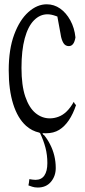

<svg xmlns="http://www.w3.org/2000/svg" viewBox="-20 -569 389 881"><path d="M110.4 281.7Q112.8 272.5 114.7 252.9Q121.6 253.9 128.4 255.1Q135.3 256.3 142.6 256.3Q169.9 256.3 183.6 236.3Q197.3 216.3 197.3 179.2Q197.3 142.1 188.7 109.1Q180.2 76.2 163.1 40Q162.1 44.4 160.6 39.6Q126.5 32.2 99.6 8.3Q61 -26.4 40.5 -91.6Q20 -156.7 20 -246.6Q20 -343.3 45.2 -410.6Q70.3 -478 110.4 -513.7Q150.4 -549.3 194.3 -549.3Q228 -549.3 255.9 -529.8Q283.7 -510.3 302.7 -475.6Q321.8 -440.9 326.2 -397.5Q319.8 -357.4 295.9 -357.4Q279.8 -357.4 271 -371.6Q261.7 -387.2 258.3 -410.6Q258.3 -410.6 258.3 -411.1Q251 -447.3 243.2 -493.2Q237.8 -495.6 234.9 -496.1Q214.4 -503.4 197.8 -503.4Q163.1 -503.4 135.7 -475.6Q108.4 -447.8 93.5 -392.8Q78.6 -337.9 78.6 -257.6Q78.6 -177.2 95.9 -126Q113.3 -74.7 142.8 -50.3Q172.4 -25.9 208.5 -25.9Q228.5 -25.9 248 -33.2Q288.6 -47.9 318.4 -101.6Q323.7 -89.8 329.1 -87.4Q301.3 -3.9 251.5 26.9Q226.1 42.5 190.9 42.5Q188 42.5 174.8 42Q178.2 51.3 181.6 50.3Q198.2 70.3 209.5 92.8Q235.8 143.6 235.8 202.1Q235.8 238.8 213.9 265.1Q191.9 291.5 153.3 291.5Q138.7 291.5 127.9 287.8Q117.2 284.2 110.4 281.7Z"/></svg>

Font: Scarab Serif
Style: Light
Weight: 300
Designer: John Roberts
Foundry: Scarab
Version: 1.0